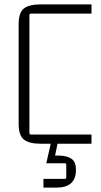

<svg xmlns="http://www.w3.org/2000/svg" viewBox="-20 -655 462 875"><path d="M397 -42V0H165Q113 0 89 -19Q65 -38 65 -90V-545Q65 -598 89 -616.5Q113 -635 165 -635H397V-593H121Q114 -593 114 -586V-49Q114 -42 121 -42ZM282 153V96Q282 89 275 89H191L213 -8L243 -4L231 54H246Q284 54 305 68Q326 82 326 118V120Q326 200 237 200H178V160H275Q282 160 282 153Z"/></svg>

Font: Gemunu Libre ExtraLight ExtraLight
Style: Regular
Weight: 250
Version: Version 1.100